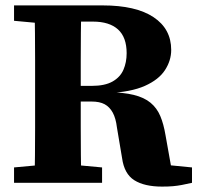

<svg xmlns="http://www.w3.org/2000/svg" viewBox="-20 -677 738 711"><path d="M32 0V-57L174 -70H217L358 -57V0ZM108 0Q109 -51 109.5 -101.5Q110 -152 110 -204Q110 -256 110 -307V-350Q110 -401 110 -452Q110 -503 109.5 -554.5Q109 -606 108 -657H281Q280 -607 279.5 -555.5Q279 -504 279 -452Q279 -400 279 -345V-312Q279 -259 279 -206.5Q279 -154 279.5 -103Q280 -52 281 0ZM580 14Q515 14 477.5 -9.5Q440 -33 432 -92L413 -205Q409 -239 397.5 -260Q386 -281 367.5 -291Q349 -301 319 -301H198V-359H320Q368 -359 396.5 -375Q425 -391 437 -418.5Q449 -446 449 -480Q449 -539 417 -568Q385 -597 324 -597H204V-657H360Q483 -657 548.5 -613.5Q614 -570 614 -492Q614 -453 591 -417.5Q568 -382 516.5 -359Q465 -336 378 -332V-336Q437 -335 475.5 -325.5Q514 -316 537.5 -296.5Q561 -277 573.5 -247.5Q586 -218 593 -176L621 -19L538 -72L691 -57V0Q669 5 653 8Q637 11 620.5 12.5Q604 14 580 14ZM32 -600V-657H187V-587H172Z"/></svg>

Font: Source Serif 4 18pt
Style: Bold
Weight: 700
Designer: Frank Grießhammer
Foundry: Adobe Systems Incorporated
Version: Version 4.004;hotconv 1.0.116;makeotfexe 2.5.65601